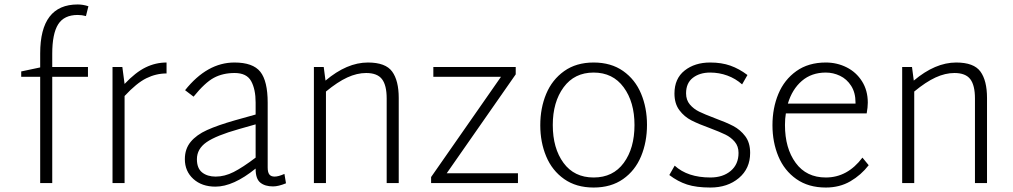

<svg xmlns="http://www.w3.org/2000/svg" viewBox="-20 -820 4536 860"><path d="M214 -520H374V-476H214V0H160V-476H75V-500L160 -518V-581Q160 -800 328 -800Q352 -800 376 -792L365 -748Q347 -753 328 -753Q267 -753 240.5 -711Q214 -669 214 -579Z M726 -540V-491Q679 -491 635.5 -469.5Q592 -448 538 -390V0H484V-520H528L538 -444Q587 -496 632 -518Q677 -540 726 -540Z M1261 1Q1227 15 1203 15Q1167 15 1146 -2Q1125 -19 1125 -63V-65Q1025 16 945 16Q884 16 846 -18.5Q808 -53 808 -107Q808 -153 834 -184.5Q860 -216 907.5 -237.5Q955 -259 1032 -281L1125 -307V-361Q1125 -420 1105 -456.5Q1085 -493 1031 -493Q978 -493 938 -471.5Q898 -450 847 -387L809 -416Q908 -540 1030 -540Q1113 -540 1146 -498.5Q1179 -457 1179 -360V-70Q1179 -48 1186.5 -38.5Q1194 -29 1210 -29Q1227 -29 1254 -41ZM1125 -114V-263L1051 -242Q948 -213 905 -183Q862 -153 862 -107Q862 -66 885.5 -47.5Q909 -29 946 -29Q986 -29 1026.5 -49.5Q1067 -70 1125 -114Z M1766 -381V0H1712V-379Q1712 -438 1691 -465.5Q1670 -493 1620 -493Q1579 -493 1535.5 -473Q1492 -453 1440 -410V0H1386V-520H1430L1438 -459Q1534 -540 1628 -540Q1707 -540 1736.5 -499.5Q1766 -459 1766 -381Z M2300 -44V0H1911V-27L2224 -476H1921V-520H2290V-487L1981 -44Z M2400 -259Q2400 -336 2426.5 -399.5Q2453 -463 2507 -501.5Q2561 -540 2639 -540Q2717 -540 2771 -502Q2825 -464 2851.5 -400.5Q2878 -337 2878 -261Q2878 -184 2851.5 -120Q2825 -56 2771 -18Q2717 20 2639 20Q2561 20 2507 -18Q2453 -56 2426.5 -119.5Q2400 -183 2400 -259ZM2822 -260Q2822 -363 2773.5 -429Q2725 -495 2639 -495Q2553 -495 2504.5 -429Q2456 -363 2456 -260Q2456 -156 2504 -90.5Q2552 -25 2639 -25Q2726 -25 2774 -90.5Q2822 -156 2822 -260Z M2978 -36 3002 -78Q3060 -25 3162 -25Q3218 -25 3253 -54.5Q3288 -84 3288 -135Q3288 -165 3271 -185Q3254 -205 3229.5 -217Q3205 -229 3160 -246Q3110 -264 3077.5 -280.5Q3045 -297 3023 -326.5Q3001 -356 3001 -401Q3001 -468 3046.5 -504Q3092 -540 3161 -540Q3212 -540 3251.5 -526Q3291 -512 3328 -484L3304 -442Q3275 -468 3238 -481.5Q3201 -495 3161 -495Q3114 -495 3083.5 -471.5Q3053 -448 3053 -402Q3053 -372 3070 -352Q3087 -332 3111.5 -320Q3136 -308 3181 -291Q3233 -272 3264.5 -255.5Q3296 -239 3318 -210Q3340 -181 3340 -135Q3340 -65 3289.5 -22.5Q3239 20 3162 20Q3099 20 3057.5 6.5Q3016 -7 2978 -36Z M3871 -80Q3837 -36 3789 -8Q3741 20 3679 20Q3601 20 3547 -18Q3493 -56 3466.5 -119.5Q3440 -183 3440 -259Q3440 -336 3466.5 -399.5Q3493 -463 3547 -501.5Q3601 -540 3679 -540Q3729 -540 3772 -518.5Q3815 -497 3841 -456Q3867 -415 3867 -360Q3867 -340 3862 -312H3500Q3496 -289 3496 -260Q3496 -156 3544 -90.5Q3592 -25 3679 -25Q3776 -25 3843 -114ZM3509 -356H3812V-361Q3812 -405 3792.5 -435.5Q3773 -466 3742.5 -480.5Q3712 -495 3679 -495Q3615 -495 3571.5 -457.5Q3528 -420 3509 -356Z M4401 -381V0H4347V-379Q4347 -438 4326 -465.5Q4305 -493 4255 -493Q4214 -493 4170.5 -473Q4127 -453 4075 -410V0H4021V-520H4065L4073 -459Q4169 -540 4263 -540Q4342 -540 4371.5 -499.5Q4401 -459 4401 -381Z"/></svg>

Font: Martel Sans ExtraLight
Style: Regular
Weight: 275
Designer: Dan Reynolds and Mathieu Réguer
Foundry: Dan Reynolds and Mathieu Réguer
Version: Version 1.002; ttfautohint (v1.1) -l 5 -r 5 -G 72 -x 0 -D la